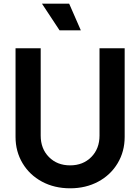

<svg xmlns="http://www.w3.org/2000/svg" viewBox="-20 -1006 758 1038"><path d="M64 -266V-745H200V-273Q200 -202 244.5 -157Q289 -112 359 -112Q429 -112 473.5 -157Q518 -202 518 -273V-745H654V-266Q654 -187 616 -123.5Q578 -60 511 -24Q444 12 359 12Q274 12 207 -24Q140 -60 102 -123.5Q64 -187 64 -266ZM207 -986H354L417 -842H302Z"/></svg>

Font: Evergrow Sans
Style: Bold
Weight: 700
Foundry: 10Web
Version: Version 1.000